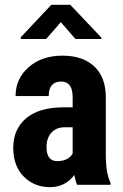

<svg xmlns="http://www.w3.org/2000/svg" viewBox="-20 -770 511 800"><path d="M173.8 -157.2Q173.8 -98.6 218.8 -98.6Q263.7 -98.6 282.7 -129.9V-239.7H249.5Q214.8 -239.7 194.3 -217.3Q173.8 -194.8 173.8 -157.2ZM282.7 -365.2Q282.7 -430.2 234.9 -430.2Q183.1 -430.2 183.1 -369.6H44.9Q44.9 -442.4 99.6 -490.2Q154.3 -538.1 240.2 -538.1Q325.2 -538.1 373 -493.2Q420.9 -448.2 420.9 -363.8V-115.2Q421.9 -46.9 440.4 -8.3V0H301.3Q295.4 -12.2 289.6 -41Q252.4 9.8 187.5 9.8Q123 9.8 79.1 -34.2Q35.2 -78.1 35.2 -154.3Q35.2 -230.5 87.9 -276.4Q140.6 -321.8 240.7 -322.8H282.7ZM402.3 -607.4H294.4L233.4 -677.7L172.4 -607.4H66.9V-615.2L193.8 -750H272.9L402.3 -613.3Z"/></svg>

Font: RobotoCondensed-Bold
Style: Bold
Weight: 700
Designer: Google
Version: Version 2.001240; 2014